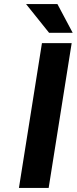

<svg xmlns="http://www.w3.org/2000/svg" viewBox="-20 -923 377 943"><path d="M108 -903 221 -762H337L262 -903ZM73 0H219L332 -711H186Z"/></svg>

Font: Aerodynamic
Style: Obl
Weight: 500
Designer: Google
Version: Version 2.000980; 2014